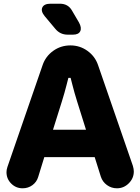

<svg xmlns="http://www.w3.org/2000/svg" viewBox="-20 -1008 757 1036"><path d="M345 -821Q304 -821 278 -853L221 -921Q199 -948 208.5 -968Q218 -988 253 -988H303Q348 -988 369 -950L406 -887Q422 -858 413 -839.5Q404 -821 374 -821ZM102 8Q66 8 40.5 -17.5Q15 -43 15 -79Q15 -92 20 -107L210 -657Q226 -704 267 -733.5Q308 -763 360 -763Q411 -763 452 -733.5Q493 -704 509 -657L697 -113Q702 -96 702 -83Q702 -46 675 -19Q648 8 611 8Q581 8 557 -9.5Q533 -27 524 -55L491 -160H219L186 -53Q178 -26 155 -9Q132 8 102 8ZM266 -308H444L396 -461Q381 -509 371 -549Q369 -556 361 -588H349Q341 -556 339 -549Q329 -509 314 -461Z"/></svg>

Font: Jellee Roman
Style: Regular
Weight: 400
Designer: Alfredo Marco Pradil
Foundry: Alfredo Marco Pradil
Version: Version 1.016;PS 001.016;hotconv 1.0.88;makeotf.lib2.5.64775